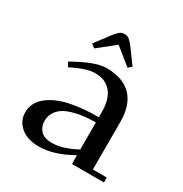

<svg xmlns="http://www.w3.org/2000/svg" viewBox="-151 -748 833 872"><g transform="rotate(30 265.0 -312.0)"><path d="M41 -97.2Q41 -147.5 81.5 -181.4Q122.1 -215.3 188 -230.2Q253.9 -245.1 341.8 -245.1V-270Q341.8 -339.8 312 -375Q282.2 -410.2 228 -410.2Q183.1 -410.2 106.9 -371.1L94.2 -394Q203.1 -456.1 259.8 -456.1Q347.2 -456.1 392.1 -410.2Q437 -364.3 437 -274.9V-25.9H509.8V0H342.8L341.8 -23.9V-45.9Q249 6.8 171.9 6.8Q111.8 6.8 76.4 -22.7Q41 -52.2 41 -97.2ZM136.2 -106.9Q136.2 -79.6 154.3 -58.3Q172.4 -37.1 215.8 -37.1Q247.6 -37.1 282.7 -49.6Q317.9 -62 341.8 -76.2V-217.8Q302.2 -217.8 268.1 -212.6Q233.9 -207.5 202.9 -195.6Q171.9 -183.6 154.1 -160.9Q136.2 -138.2 136.2 -106.9ZM147.9 -520 206.1 -597.2Q221.7 -616.7 231.2 -623.8Q240.7 -630.9 254.9 -630.9Q269 -630.9 278.3 -623.8Q287.6 -616.7 303.2 -597.2L359.9 -520L341.8 -504.9L254.9 -575.2L167 -504.9Z"/></g></svg>

Font: Dehuti
Style: Bold
Weight: 700
Version: Version 1.2